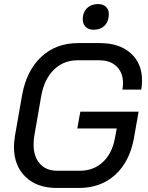

<svg xmlns="http://www.w3.org/2000/svg" viewBox="-20 -921 733 949"><path d="M49 -195Q49 -218 54 -250L89 -450Q111 -572 184 -640Q257 -708 366 -708H474Q570 -708 626 -658Q682 -608 682 -524Q682 -499 678 -478H585Q588 -495 588 -510Q588 -562 556.5 -592.5Q525 -623 471 -623H363Q294 -623 246.5 -576.5Q199 -530 184 -448L150 -252Q146 -231 146 -207Q146 -147 177 -112Q208 -77 263 -77H374Q442 -77 488 -119.5Q534 -162 548 -238L557 -286H362L377 -369H665L642 -238Q621 -122 549.5 -57Q478 8 371 8H260Q163 8 106 -47Q49 -102 49 -195ZM389 -825Q389 -860 410 -880.5Q431 -901 465 -901Q489 -901 503.5 -887.5Q518 -874 518 -851Q518 -816 497.5 -795Q477 -774 443 -774Q418 -774 403.5 -788Q389 -802 389 -825Z"/></svg>

Font: Bai Jamjuree Medium
Style: Italic
Weight: 500
Italic angle: -10°
Version: Version 1.000; ttfautohint (v1.6)